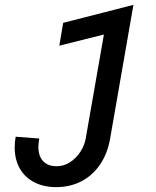

<svg xmlns="http://www.w3.org/2000/svg" viewBox="-20 -577 640 790"><path d="M138 27Q138 66 157.8 86.5Q177.5 107 213.5 107Q243 107 268.5 90.2Q294 73.5 310.8 47.5Q327.5 21.5 332.5 -6L407.5 -435L224 -389L240 -483L529 -557L433 -6Q422 56 391 101Q360 146 313.8 169.5Q267.5 193 211.5 193Q160 193 121.5 173.2Q83 153.5 61.8 116.8Q40.5 80 40.5 30Q40.5 6 44.5 -14.5L141.5 -7Q138 15 138 27Z"/></svg>

Font: JuliaMono MediumItalic
Style: Regular
Weight: 500
Italic angle: -9°
Monospace: yes
Designer: cormullion
Foundry: corm
Version: Version 0.049; ttfautohint (v1.8.4)